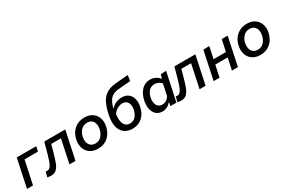

<svg xmlns="http://www.w3.org/2000/svg" viewBox="84 -1838 4310 2947"><g transform="rotate(-30 2239.0 -365.0)"><path d="M18.5 0Q30 -54.5 41 -105.5Q51.5 -156.5 64.5 -218L75 -267.5Q90 -337.5 101 -390.5Q112 -443 123.5 -497H468.5L450.5 -411.5H212.5Q205.5 -379 198.2 -344.8Q191 -310.5 182 -267.5L171.5 -218Q158.5 -156.5 147.5 -105.5Q136.5 -54.5 125 0Z M445 10Q429.5 10 409.5 8Q389.5 6 376 2.5L400.5 -88Q408 -86.5 416.2 -85.8Q424.5 -85 429 -85Q463 -85 486.2 -117.2Q509.5 -149.5 526.5 -199.8Q543.5 -250 558.5 -304Q572 -353.5 585.5 -402.8Q599 -452 611.5 -497H983Q971.5 -443 960.5 -390.5Q949.5 -337.5 934.5 -267.5L924 -218Q911 -156.5 900.5 -105.5Q889.5 -54.5 877.5 0H771Q782.5 -54.5 793.5 -105.5Q804 -156.5 817 -218L827.5 -267.5Q837 -310.5 844.2 -345Q851.5 -379.5 858 -411.5H685.5Q675 -374 665 -336.5Q654.5 -298.5 644.5 -263Q622.5 -183.5 599.2 -122Q576 -60.5 540.2 -25.2Q504.5 10 445 10Z M1276.5 12Q1208.5 12 1160.5 -12Q1112.5 -36 1084.2 -76.8Q1056 -117.5 1048 -169Q1044.5 -191 1044.5 -213.5Q1044.5 -244 1051 -275.5Q1074 -386.5 1148.5 -448Q1223 -509.5 1324.5 -509.5Q1412.5 -509.5 1468.2 -469Q1524 -428.5 1545 -363Q1556.5 -326 1556.5 -286.5Q1556.5 -255.5 1549.5 -223Q1527 -116.5 1455.2 -52.2Q1383.5 12 1276.5 12ZM1280 -78Q1345.5 -78 1386.8 -123.5Q1428 -169 1441.5 -234Q1447.5 -261 1447.5 -286Q1447.5 -307.5 1443 -327Q1433 -369 1403 -394.2Q1373 -419.5 1323.5 -419.5Q1258.5 -419.5 1215.5 -375.2Q1172.5 -331 1158.5 -264Q1153.5 -238.5 1153.5 -215Q1153.5 -193 1158 -172.5Q1167.5 -130 1198 -104Q1228.5 -78 1280 -78Z M1887 11.5Q1803.5 11.5 1746.2 -30.2Q1689 -72 1668.5 -155Q1659 -191.5 1659 -236.5Q1659 -293 1674 -362.5Q1699 -479 1738 -555.2Q1777 -631.5 1841.5 -672.2Q1906 -713 2006 -721.5Q2018 -723 2045.5 -725.5Q2072.5 -727.5 2106.8 -730.5Q2141 -733.5 2174.5 -736.5Q2207.5 -739.5 2231 -741.5L2218 -642Q2195 -640 2163 -637Q2130.5 -634 2097.5 -631.5Q2064 -628.5 2038.5 -626.5Q2013 -624 2003.5 -623.5Q1940.5 -618 1899 -595Q1857.5 -572 1830.2 -526.5Q1803 -481 1783 -408H1791Q1835.5 -457.5 1886.5 -473.8Q1937.5 -490 1977 -490Q2049 -490 2093.8 -453.5Q2138.5 -417 2153.8 -356Q2169 -295 2153 -222Q2130.5 -114.5 2062 -51.5Q1993.5 11.5 1887 11.5ZM1936.5 -406.5Q1904 -406.5 1863.8 -388.2Q1823.5 -370 1778 -317Q1771 -274 1771 -238.5Q1771 -180 1790 -141Q1821 -78 1890 -78Q1953 -78 1992.2 -121.8Q2031.5 -165.5 2045.5 -232.5Q2051 -259 2051 -283Q2051 -302 2047.5 -320Q2039 -359.5 2011.5 -383Q1984 -406.5 1936.5 -406.5Z M2559 0Q2561.5 -10 2563.5 -20.5L2571.5 -59H2562.5Q2532 -22 2495.5 -5Q2459 12 2421 12Q2349 12 2306.8 -28Q2264.5 -68 2251.5 -133Q2245.5 -162 2245.5 -193Q2245.5 -231.5 2254.5 -273Q2277 -380 2337.8 -444.8Q2398.5 -509.5 2488.5 -509.5Q2540 -509.5 2582.5 -488.2Q2625 -467 2649.5 -433.5H2659.5L2676 -497L2774 -503Q2761 -443 2749 -386.2Q2737 -329.5 2724 -268L2672 -25.5Q2669 -12.5 2666.5 0ZM2469 -81.5Q2503.5 -81.5 2536.5 -101.2Q2569.5 -121 2594 -163L2635 -358Q2613.5 -383.5 2584.2 -399.2Q2555 -415 2516 -415Q2451.5 -415 2413.8 -372Q2376 -329 2362.5 -264Q2357 -237 2357 -212.5Q2357 -192.5 2360.5 -174Q2368 -132.5 2395 -107Q2422 -81.5 2469 -81.5Z M2751 10Q2735.5 10 2715.5 8Q2695.5 6 2682 2.5L2706.5 -88Q2714 -86.5 2722.2 -85.8Q2730.5 -85 2735 -85Q2769 -85 2792.2 -117.2Q2815.5 -149.5 2832.5 -199.8Q2849.5 -250 2864.5 -304Q2878 -353.5 2891.5 -402.8Q2905 -452 2917.5 -497H3289Q3277.5 -443 3266.5 -390.5Q3255.5 -337.5 3240.5 -267.5L3230 -218Q3217 -156.5 3206.5 -105.5Q3195.5 -54.5 3183.5 0H3077Q3088.5 -54.5 3099.5 -105.5Q3110 -156.5 3123 -218L3133.5 -267.5Q3143 -310.5 3150.2 -345Q3157.5 -379.5 3164 -411.5H2991.5Q2981 -374 2971 -336.5Q2960.5 -298.5 2950.5 -263Q2928.5 -183.5 2905.2 -122Q2882 -60.5 2846.2 -25.2Q2810.5 10 2751 10Z M3326 0Q3337.5 -54.5 3348.5 -105.5Q3359 -156.5 3372 -218L3382.5 -267.5Q3397.5 -337.5 3408.5 -390.5Q3419.5 -443 3431 -497L3537.5 -501Q3526 -445.5 3515.5 -395Q3504.5 -344.5 3493.5 -292.5H3713Q3725.5 -353 3736 -400.5Q3746 -448 3756.5 -497H3862Q3850.5 -443 3839.2 -390.2Q3828 -337.5 3813 -267.5L3802.5 -218Q3789.5 -156.5 3779 -105.5Q3768 -54.5 3756.5 0H3651Q3662.5 -54.5 3673 -104.2Q3683.5 -154 3695 -208H3475.5Q3463 -150 3452.8 -101.2Q3442.5 -52.5 3431.5 0Z M4155 12Q4087 12 4039 -12Q3991 -36 3962.8 -76.8Q3934.5 -117.5 3926.5 -169Q3923 -191 3923 -213.5Q3923 -244 3929.5 -275.5Q3952.5 -386.5 4027 -448Q4101.5 -509.5 4203 -509.5Q4291 -509.5 4346.8 -469Q4402.5 -428.5 4423.5 -363Q4435 -326 4435 -286.5Q4435 -255.5 4428 -223Q4405.5 -116.5 4333.8 -52.2Q4262 12 4155 12ZM4158.5 -78Q4224 -78 4265.2 -123.5Q4306.5 -169 4320 -234Q4326 -261 4326 -286Q4326 -307.5 4321.5 -327Q4311.5 -369 4281.5 -394.2Q4251.5 -419.5 4202 -419.5Q4137 -419.5 4094 -375.2Q4051 -331 4037 -264Q4032 -238.5 4032 -215Q4032 -193 4036.5 -172.5Q4046 -130 4076.5 -104Q4107 -78 4158.5 -78Z"/></g></svg>

Font: Heraclito Medium
Style: Italic
Weight: 500
Italic angle: -12°
Designer: Kostas Bartsokas (font) & Cristiano Sobral (main changes)
Foundry: Kostas Bartsokas (font) & Cristiano Sobral (main changes)
Version: Version 1.00;July 8, 2020;FontCreator 13.0.0.2655 64-bit